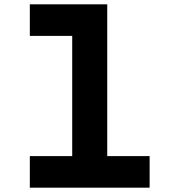

<svg xmlns="http://www.w3.org/2000/svg" viewBox="-20 -868 790 888"><path d="M118 -848H476V-146H672V0H118V-146H314V-702H118Z"/></svg>

Font: Martian Mono SemiExpanded
Style: Bold
Weight: 700
Width: 6
Designer: Roman Shamin
Foundry: Evil Martians
Version: Version 1.000